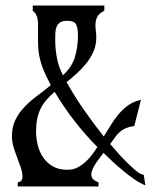

<svg xmlns="http://www.w3.org/2000/svg" viewBox="-20 -666 554 692"><path d="M44 -9Q61 -11 61 -29Q61 -45 55 -62Q49 -79 42 -97.5Q35 -116 29 -135.5Q23 -155 23 -175Q23 -209 36 -235Q49 -261 69.5 -282Q90 -303 115 -321.5Q140 -340 163 -359Q144 -395 134.5 -420Q125 -445 121 -468Q117 -491 117 -517Q117 -543 117 -582Q117 -595 113 -607Q109 -619 98 -627V-646H356V-627Q339 -619 332.5 -608.5Q326 -598 324.5 -585.5Q323 -573 325 -559Q327 -545 327 -531Q327 -504 317.5 -481.5Q308 -459 292.5 -439.5Q277 -420 258 -402.5Q239 -385 220 -370Q249 -318 283 -269.5Q317 -221 354 -174Q366 -193 379 -214.5Q392 -236 408 -255Q424 -274 443.5 -287.5Q463 -301 488 -306L464 -212Q445 -209 433.5 -204Q422 -199 413 -191.5Q404 -184 396 -173Q388 -162 377 -147Q385 -138 400.5 -120Q416 -102 434 -84Q452 -66 469 -51.5Q486 -37 498 -36L504 2Q486 -5 465.5 -19Q445 -33 424.5 -50Q404 -67 385.5 -84Q367 -101 353 -115Q348 -108 340.5 -98.5Q333 -89 326 -78.5Q319 -68 314 -57Q309 -46 309 -37Q309 -26 317 -19Q325 -12 335 -9V6H44ZM223 -54Q242 -54 257.5 -61.5Q273 -69 286.5 -81Q300 -93 311 -107.5Q322 -122 331 -136Q241 -227 177 -335Q141 -305 125.5 -272.5Q110 -240 110 -193Q110 -166 116.5 -141Q123 -116 137 -96.5Q151 -77 172 -65.5Q193 -54 223 -54ZM179 -523Q179 -490 185 -457.5Q191 -425 207 -395Q239 -424 250 -460.5Q261 -497 261 -539Q261 -562 255 -576.5Q249 -591 222 -591Q205 -591 196.5 -585Q188 -579 184 -569.5Q180 -560 179.5 -547.5Q179 -535 179 -523Z"/></svg>

Font: Germanica
Style: Regular
Weight: 400
Designer: Peter Wiegel
Foundry: Peter Wiegel